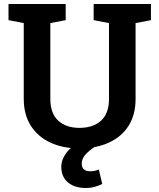

<svg xmlns="http://www.w3.org/2000/svg" viewBox="-20 -731 796 959"><path d="M377 10.3Q294.4 10.3 231.7 -18.8Q168.9 -47.9 133.8 -103.3Q98.6 -158.7 98.6 -237.3V-615.7L22.5 -630.4V-710.9H308.1V-630.4L231.4 -615.7V-237.3Q231.4 -164.6 270.8 -128.4Q310.1 -92.3 377 -92.3Q444.8 -92.3 484.6 -128.2Q524.4 -164.1 524.4 -237.3V-615.7L447.8 -630.4V-710.9H733.9V-630.4L657.2 -615.7V-237.3Q657.2 -157.7 622.1 -102.5Q586.9 -47.4 523.7 -18.6Q460.4 10.3 377 10.3ZM407.7 208Q353 208 319.6 180.2Q286.1 152.3 286.1 102.1Q286.1 65.4 313 30.5Q339.8 -4.4 401.4 -28.8L457 0Q421.9 22.9 405 43.2Q388.2 63.5 388.2 86.4Q388.2 124.5 431.6 124.5Q443.4 124.5 453.6 122.1Q463.9 119.6 473.6 115.7L490.7 188Q473.6 196.3 453.6 202.1Q433.6 208 407.7 208Z"/></svg>

Font: Roboto Slab SemiBold
Style: Regular
Weight: 600
Designer: Google
Version: Version 2.001; ttfautohint (v1.8.3)